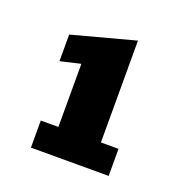

<svg xmlns="http://www.w3.org/2000/svg" viewBox="-69 -652 393 420"><g transform="rotate(20 127.0 -442.0)"><path d="M45 -292V-355H86V-502L39 -491V-553L185 -592V-355H226V-292Z"/></g></svg>

Font: Rokkitt
Style: Bold
Weight: 700
Designer: Vernon Adams
Foundry: Vernon Adams
Version: Version 3.103